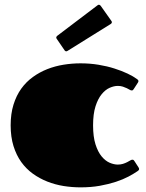

<svg xmlns="http://www.w3.org/2000/svg" viewBox="-20 -787 629 827"><path d="M380.9 -247.1Q380.9 -197.8 391.4 -165Q401.9 -132.3 418 -113Q434.1 -93.8 452.6 -85.9Q471.2 -78.1 487.3 -78.1Q499.5 -78.1 509.8 -81.3Q520 -84.5 527.8 -88.6Q535.6 -92.8 541 -95.9Q546.4 -99.1 549.3 -99.1Q553.7 -99.1 555.4 -97.7Q557.1 -96.2 559.6 -92.3L576.7 -65.9Q579.1 -62 579.1 -59.1Q579.1 -55.7 577.1 -53.7Q575.2 -51.8 573.2 -50.3Q557.1 -39.1 533.7 -26.6Q510.3 -14.2 479.2 -3.9Q448.2 6.3 410.2 13.2Q372.1 20 327.1 20Q290.5 20 253.9 14.2Q217.3 8.3 183.8 -4.9Q150.4 -18.1 121.6 -38.8Q92.8 -59.6 71.5 -89.1Q50.3 -118.7 38.1 -158Q25.9 -197.3 25.9 -247.1Q25.9 -296.9 38.1 -336.2Q50.3 -375.5 71.5 -405Q92.8 -434.6 121.6 -455.3Q150.4 -476.1 183.8 -489.3Q217.3 -502.4 253.9 -508.3Q290.5 -514.2 327.1 -514.2Q367.2 -514.2 404.3 -508.1Q441.4 -502 472.9 -491.9Q504.4 -481.9 529.5 -470Q554.7 -458 570.3 -446.3Q572.3 -444.8 574.2 -442.9Q576.2 -440.9 576.2 -437.5Q576.2 -434.1 573.7 -430.7L556.6 -404.3Q554.2 -400.4 552.5 -398.9Q550.8 -397.5 546.4 -397.5Q543.5 -397.5 538.6 -400.4Q533.7 -403.3 526.4 -407Q519 -410.6 509.3 -413.8Q499.5 -417 487.3 -417Q471.2 -417 452.6 -408.9Q434.1 -400.9 418 -381.3Q401.9 -361.8 391.4 -329.1Q380.9 -296.4 380.9 -247.1ZM272.5 -568.8Q270.5 -567.9 269 -566.9Q267.6 -565.9 266.1 -565.9Q260.7 -565.9 257.8 -570.8L225.1 -618.7Q222.2 -622.1 222.2 -625.5Q222.2 -628.9 226.6 -632.8L399.4 -763.7Q402.8 -766.6 406.2 -766.6Q409.7 -766.6 413.6 -762.2L458.5 -698.7Q461.9 -694.8 461.9 -691.4Q461.9 -687 457.5 -684.1Z"/></svg>

Font: Fascinate
Style: Regular
Weight: 900
Designer: Astigmatic (AOETI)
Foundry: Astigmatic (AOETI)
Version: Version 1.000